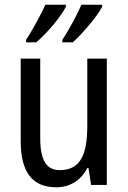

<svg xmlns="http://www.w3.org/2000/svg" viewBox="-20 -786 545 816"><path d="M414 -757V-766H326C312 -732 274 -660 245 -617V-606H289C329 -641 392 -715 414 -757ZM260 -757V-766H173C156 -729 121 -662 91 -617V-606H134C181 -646 238 -714 260 -757ZM434 -537H351V-253C351 -126 321 -63 233 -63C177 -63 151 -106 151 -199V-537H68V-186C68 -62 112 10 219 10C275 10 324 -18 351 -72H356L367 0H434Z"/></svg>

Font: Noto Sans Kannada Condensed
Style: Regular
Weight: 400
Width: 3
Designer: Jelle Bosma - Monotype Design Team
Foundry: Monotype Imaging Inc.
Version: Version 2.005